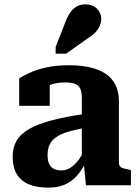

<svg xmlns="http://www.w3.org/2000/svg" viewBox="-20 -849 640 880"><path d="M369 -327V-263Q327 -255 297 -246.5Q267 -238 247.5 -226.5Q228 -215 217.5 -202Q207 -189 202.5 -173Q198 -157 198 -139Q198 -113 205.5 -97.5Q213 -82 227 -75Q241 -68 261 -68Q281 -68 299 -78Q317 -88 334.5 -109Q352 -130 368 -164L377 -113Q357 -71 332.5 -43.5Q308 -16 276 -2.5Q244 11 202 11Q148 11 111.5 -4.5Q75 -20 56.5 -51.5Q38 -83 38 -131Q38 -173 56 -204Q74 -235 113 -257.5Q152 -280 215.5 -297Q279 -314 369 -327ZM374 0 363 -109 355 -110V-399Q355 -424 349 -440Q343 -456 326.5 -463.5Q310 -471 279 -471Q236 -471 207.5 -459Q179 -447 167 -431Q160 -437 159.5 -445Q159 -453 164.5 -461Q170 -469 180.5 -474.5Q191 -480 208 -480V-364H68V-490Q84 -500 114 -514.5Q144 -529 190 -539.5Q236 -550 296 -550Q349 -550 391.5 -540.5Q434 -531 464 -511Q494 -491 509.5 -459.5Q525 -428 525 -385V-103Q525 -92 530.5 -86Q536 -80 547 -77Q558 -74 574 -71L580 -69V0ZM279 -746Q288 -771 300.5 -789.5Q313 -808 330 -818.5Q347 -829 371 -829Q404 -829 424 -809.5Q444 -790 444 -763Q444 -744 436 -727.5Q428 -711 413.5 -697Q399 -683 379 -671L283 -603H235V-634Z"/></svg>

Font: Roboto Serif SemiCondensed
Style: Bold
Weight: 700
Width: 4
Designer: Greg Gazdowicz
Foundry: Commercial Type
Version: Version 1.007